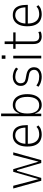

<svg xmlns="http://www.w3.org/2000/svg" viewBox="1290 -2034 753 3372"><g transform="rotate(-90 1666.0 -348.5)"><path d="M177 0 41 -492H89L205 -49H206L334 -492H381L512 -49H513L628 -492H676L539 0H489L365 -425H350L227 0Z M991 8Q929 8 880.5 -17.5Q832 -43 805 -99Q778 -155 778 -247Q778 -324 800.5 -380.5Q823 -437 866.5 -468.5Q910 -500 973 -500Q1038 -500 1078 -471Q1118 -442 1136 -386.5Q1154 -331 1154 -254V-236H810V-278H1131L1111 -256Q1111 -362 1075.5 -409.5Q1040 -457 972 -457Q933 -457 900 -435.5Q867 -414 846.5 -369.5Q826 -325 826 -253V-246Q826 -171 847.5 -125Q869 -79 906 -57.5Q943 -36 991 -36Q1022 -36 1058.5 -45.5Q1095 -55 1124 -84L1149 -50Q1115 -17 1073.5 -4.5Q1032 8 991 8Z M1508 8Q1454 8 1416.5 -20.5Q1379 -49 1360 -108H1355V0H1311V-705H1358V-386H1362Q1381 -444 1417.5 -472Q1454 -500 1508 -500Q1567 -500 1609.5 -469.5Q1652 -439 1675 -382.5Q1698 -326 1698 -246Q1698 -167 1675 -110Q1652 -53 1609.5 -22.5Q1567 8 1508 8ZM1504 -36Q1576 -36 1613 -91Q1650 -146 1650 -245Q1650 -346 1612.5 -401Q1575 -456 1503 -456Q1431 -456 1394.5 -401Q1358 -346 1358 -245Q1358 -146 1394.5 -91Q1431 -36 1504 -36Z M2006 8Q1972 8 1939 1Q1906 -6 1877.5 -19Q1849 -32 1828 -49L1850 -86Q1875 -67 1900.5 -56Q1926 -45 1953.5 -40.5Q1981 -36 2008 -36Q2058 -36 2091.5 -59.5Q2125 -83 2125 -122Q2125 -161 2104.5 -184Q2084 -207 2043 -214L1962 -230Q1906 -241 1874.5 -273.5Q1843 -306 1843 -359Q1843 -403 1863.5 -434Q1884 -465 1920 -482.5Q1956 -500 2002 -500Q2028 -500 2059 -493.5Q2090 -487 2118 -474Q2146 -461 2165 -441L2141 -406Q2121 -426 2097 -436.5Q2073 -447 2049 -451.5Q2025 -456 2003 -456Q1954 -456 1921.5 -431.5Q1889 -407 1889 -361Q1889 -327 1906 -305Q1923 -283 1964 -275L2044 -260Q2109 -247 2140 -212.5Q2171 -178 2171 -125Q2171 -86 2151 -56Q2131 -26 2093.5 -9Q2056 8 2006 8Z M2319 -629V-694H2379V-629ZM2326 0V-492H2373V0Z M2712 8Q2649 8 2613.5 -27Q2578 -62 2578 -138V-451H2494V-492H2578V-643H2624V-492H2783V-451H2624V-147Q2624 -81 2647.5 -58Q2671 -35 2714 -35Q2735 -35 2752.5 -38.5Q2770 -42 2789 -52L2798 -13Q2783 -2 2759 3Q2735 8 2712 8Z M3103 8Q3041 8 2992.5 -17.5Q2944 -43 2917 -99Q2890 -155 2890 -247Q2890 -324 2912.5 -380.5Q2935 -437 2978.5 -468.5Q3022 -500 3085 -500Q3150 -500 3190 -471Q3230 -442 3248 -386.5Q3266 -331 3266 -254V-236H2922V-278H3243L3223 -256Q3223 -362 3187.5 -409.5Q3152 -457 3084 -457Q3045 -457 3012 -435.5Q2979 -414 2958.5 -369.5Q2938 -325 2938 -253V-246Q2938 -171 2959.5 -125Q2981 -79 3018 -57.5Q3055 -36 3103 -36Q3134 -36 3170.5 -45.5Q3207 -55 3236 -84L3261 -50Q3227 -17 3185.5 -4.5Q3144 8 3103 8Z"/></g></svg>

Font: Nunito Sans 7pt Condensed ExtraLight
Style: Regular
Weight: 250
Width: 3
Designer: Vernon Adams
Foundry: Vernon Adams
Version: Version 3.101;gftools[0.9.27]